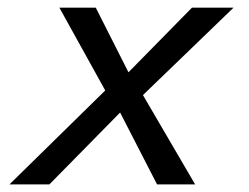

<svg xmlns="http://www.w3.org/2000/svg" viewBox="-20 -485 654 505"><path d="M4.9 0 256.8 -247.1 136.2 -464.8H231.9L317.9 -294.9L484.9 -464.8H594.2L356 -234.9L493.2 0H393.1L295.9 -189L109.9 0Z"/></svg>

Font: IntelOne Mono
Style: Italic
Weight: 400
Italic angle: -16°
Designer: Fred Shallcrass
Foundry: Frere-Jones Type LLC
Version: Version 1.200;hotconv 1.1.0;makeotfexe 2.6.0;FJTRelease1.2